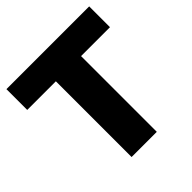

<svg xmlns="http://www.w3.org/2000/svg" viewBox="-186 -844 986 986"><g transform="rotate(-45 307.0 -350.5)"><path d="M7 -701H608V-550H398V0H215V-550H7Z"/></g></svg>

Font: Montserrat arm
Style: Bold
Weight: 700
Designer: Julieta Ulanovsky
Foundry: Julieta Ulanovsky
Version: Version 6.000;PS 006.000;hotconv 1.0.88;makeotf.lib2.5.64775